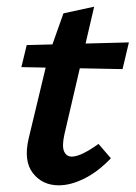

<svg xmlns="http://www.w3.org/2000/svg" viewBox="-20 -546 406 575"><path d="M156 9Q107 9 78.5 -27.5Q50 -64 66 -132L126 -382L170 -506L262 -526L173 -144Q165 -108 172 -92.5Q179 -77 195 -77Q209 -77 229.5 -87Q250 -97 275 -115L312 -72Q274 -32 233 -11.5Q192 9 156 9ZM44 -345 60 -411 366 -419 347 -339Z"/></svg>

Font: Ysabeau Office
Style: Bold Italic
Weight: 700
Italic angle: -12°
Designer: Christian Thalmann (Catharsis Fonts)
Version: Version 2.001;gftools[0.9.30]; featfreeze: tnum,lnum,ss02